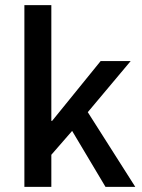

<svg xmlns="http://www.w3.org/2000/svg" viewBox="-20 -728 555 748"><path d="M75 -708V0H180V-125L261 -218L391 0H507L322 -291L489 -490H372L183 -257H180V-708Z"/></svg>

Font: Cambridge Sans Medium
Style: Regular
Weight: 500
Version: Version 2.020;PS 002.020;hotconv 1.0.88;makeotf.lib2.5.64775